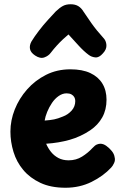

<svg xmlns="http://www.w3.org/2000/svg" viewBox="-20 -879 583 903"><path d="M288 4Q219 4 170 -19Q121 -42 89.5 -79.5Q58 -117 43.5 -164.5Q29 -212 29 -260Q29 -313 49.5 -364.5Q70 -416 107.5 -458.5Q145 -501 196.5 -527Q248 -553 311 -553Q367 -553 404.5 -535.5Q442 -518 461.5 -486Q481 -454 481 -410Q481 -363 461 -327Q441 -291 404 -266Q359 -236 308 -221.5Q257 -207 197 -203Q206 -182 220 -164.5Q234 -147 254.5 -136Q275 -125 303 -125Q338 -125 366 -142.5Q394 -160 415 -183Q427 -196 436 -199.5Q445 -203 452 -203Q466 -203 480 -193Q494 -183 505.5 -169Q517 -155 519 -140Q523 -126 516.5 -112Q510 -98 503 -91Q466 -51 410.5 -23.5Q355 4 288 4ZM190 -312Q217 -314 234.5 -317.5Q252 -321 276 -331Q300 -340 317 -359Q334 -378 334 -404Q334 -414 329.5 -422Q325 -430 316 -435Q307 -440 293 -440Q274 -440 256 -427.5Q238 -415 224.5 -395Q211 -375 202 -353Q193 -331 190 -312ZM219 -631Q208 -616 188.5 -609Q169 -602 145 -618Q124 -632 121 -649Q118 -666 128 -684Q142 -707 163 -734.5Q184 -762 206.5 -786.5Q229 -811 243 -826Q261 -843 276 -851Q291 -859 312 -859Q334 -859 348.5 -850Q363 -841 373 -824Q386 -804 410 -770Q434 -736 466 -701Q479 -688 480.5 -667.5Q482 -647 464 -628Q446 -607 428 -609Q410 -611 397 -621Q374 -638 349 -665.5Q324 -693 302 -717Q291 -708 276 -694Q261 -680 246.5 -664Q232 -648 219 -631Z"/></svg>

Font: Playpen Sans Arabic
Style: Bold
Weight: 700
Version: Version 2.000